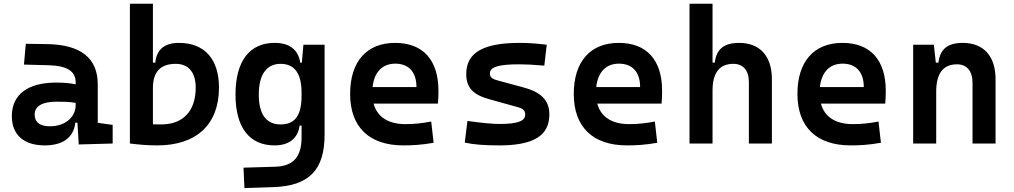

<svg xmlns="http://www.w3.org/2000/svg" viewBox="-20 -752 5313 1006"><path d="M392.6 4.9 570.3 0V-97.7L492.2 -108.4V-309.6C492.2 -446.3 405.3 -518.6 224.6 -521L115.2 -522.5L105.5 -413.6L234.4 -410.2C328.6 -407.7 376.5 -380.9 376.5 -320.3V-310.1C346.7 -316.4 314.5 -319.3 273.9 -319.3C126 -319.3 42 -256.8 42 -143.6C42 -45.4 105 9.8 214.4 9.8C307.1 9.8 366.2 -29.8 374.5 -109.4H385.7ZM376.5 -212.9V-200.2C376.5 -146.5 331.1 -90.3 240.7 -90.3C189.5 -90.3 161.6 -111.8 161.6 -151.4C161.6 -196.3 201.7 -219.2 276.9 -219.2C311 -219.2 341.3 -219.2 376.5 -212.9Z M804.2 9.8C1010.3 9.8 1127.4 -100.6 1127.4 -293C1127.4 -442.4 1051.3 -527.3 918 -527.3C841.8 -527.3 800.8 -493.2 793.5 -423.8H781.2V-732.4H660.6V0C709 5.9 755.4 9.8 804.2 9.8ZM781.2 -291C781.2 -376 821.3 -417.5 900.9 -417.5C967.8 -417.5 1005.4 -372.6 1005.4 -293C1005.4 -170.4 939.9 -100.1 824.7 -100.1C810.5 -100.1 795.9 -100.1 781.2 -100.6Z M1260.7 233.4 1412.1 228.5C1599.1 222.2 1680.7 138.7 1680.7 -45.9V-517.6H1569.8L1561.5 -423.8H1553.2C1542.5 -491.2 1498 -527.3 1418.9 -527.3C1287.1 -527.3 1213.9 -431.2 1213.9 -256.3C1213.9 -83.5 1287.1 9.8 1418.5 9.8C1493.7 9.8 1541 -26.4 1549.8 -93.8H1560.1V-30.3C1559.6 68.4 1518.1 118.7 1421.9 121.6L1255.9 126.5ZM1560.1 -265.6V-251.5C1560.1 -148.4 1527.3 -100.1 1449.7 -100.1C1375 -100.1 1335.9 -153.3 1335.9 -256.3C1335.9 -360.4 1376 -417.5 1449.7 -417.5C1522.9 -417.5 1560.1 -368.2 1560.1 -265.6Z M2093.3 9.8C2134.3 9.8 2187.5 7.8 2252 -3.9L2239.3 -115.2C2193.8 -106.4 2150.4 -101.6 2105 -101.6C2015.1 -101.6 1956.5 -138.7 1937.5 -209H2274.4C2276.4 -230 2277.3 -251.5 2277.3 -275.9C2277.3 -439.5 2194.8 -527.3 2050.3 -527.3C1900.4 -527.3 1814.5 -428.7 1814.5 -259.8C1814.5 -85.9 1915 9.8 2093.3 9.8ZM1932.1 -295.9C1940.9 -374.5 1983.4 -418.5 2051.3 -418.5C2120.6 -418.5 2162.1 -375 2162.1 -295.9Z M2596.7 9.8C2775.9 9.8 2858.4 -41.5 2858.4 -151.9C2858.4 -229 2812.5 -271 2715.8 -295.9L2590.8 -329.6C2560.5 -337.4 2546.9 -345.7 2546.9 -367.7C2546.9 -400.9 2592.3 -415 2700.2 -415C2733.9 -415 2775.4 -413.1 2832 -408.2L2844.7 -517.6C2794.4 -523.9 2749.5 -527.3 2703.1 -527.3C2511.2 -527.3 2422.9 -476.1 2422.9 -363.8C2422.9 -290.5 2461.9 -254.4 2544.4 -231.9L2693.4 -190.4C2719.7 -183.1 2731.9 -173.3 2731.9 -151.4C2731.9 -117.2 2691.4 -102.5 2596.7 -102.5C2559.1 -102.5 2505.4 -107.9 2429.2 -118.2L2415 -4.9C2460.9 5.4 2518.1 9.8 2596.7 9.8Z M3265.1 9.8C3306.2 9.8 3359.4 7.8 3423.8 -3.9L3411.1 -115.2C3365.7 -106.4 3322.3 -101.6 3276.9 -101.6C3187 -101.6 3128.4 -138.7 3109.4 -209H3446.3C3448.2 -230 3449.2 -251.5 3449.2 -275.9C3449.2 -439.5 3366.7 -527.3 3222.2 -527.3C3072.3 -527.3 2986.3 -428.7 2986.3 -259.8C2986.3 -85.9 3086.9 9.8 3265.1 9.8ZM3104 -295.9C3112.8 -374.5 3155.3 -418.5 3223.1 -418.5C3292.5 -418.5 3334 -375 3334 -295.9Z M3903.8 0H4024.4V-336.9C4024.4 -458 3961.9 -527.3 3852.5 -527.3C3771.5 -527.3 3733.4 -493.2 3725.1 -423.8H3713.4V-732.4H3592.8V0H3713.4V-276.4C3713.4 -371.1 3750 -417.5 3822.3 -417.5C3874 -417.5 3903.8 -382.8 3903.8 -322.3Z M4437 9.8C4478 9.8 4531.2 7.8 4595.7 -3.9L4583 -115.2C4537.6 -106.4 4494.1 -101.6 4448.7 -101.6C4358.9 -101.6 4300.3 -138.7 4281.2 -209H4618.2C4620.1 -230 4621.1 -251.5 4621.1 -275.9C4621.1 -439.5 4538.6 -527.3 4394 -527.3C4244.1 -527.3 4158.2 -428.7 4158.2 -259.8C4158.2 -85.9 4258.8 9.8 4437 9.8ZM4275.9 -295.9C4284.7 -374.5 4327.1 -418.5 4395 -418.5C4464.4 -418.5 4505.9 -375 4505.9 -295.9Z M5075.7 0H5196.3V-336.9C5196.3 -458 5133.8 -527.3 5024.4 -527.3C4943.4 -527.3 4905.3 -493.2 4897 -423.8H4883.3L4873 -517.6H4764.6V0H4885.3V-271.5C4885.3 -367.7 4921.9 -415 4994.1 -415C5045.9 -415 5075.7 -379.9 5075.7 -317.4Z"/></svg>

Font: Cascadia Mono SemiBold
Style: Regular
Weight: 600
Monospace: yes
Designer: Aaron Bell
Foundry: Saja Typeworks
Version: Version 2404.023